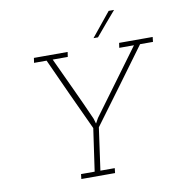

<svg xmlns="http://www.w3.org/2000/svg" viewBox="-94 -968 983 1054"><g transform="rotate(-10 397.5 -441.5)"><path d="M277 -27H353L387 -264Q339 -366 292.5 -468Q246 -570 199 -673H129L133 -700H321L317 -673H233Q275 -582 316.5 -493.5Q358 -405 398 -314L406 -287H407L422 -314L686 -673H604L608 -700H795L792 -673H720Q645 -570 569.5 -468Q494 -366 418 -263L385 -27H465L462 0H274ZM474 -750Q501 -783 528 -816.5Q555 -850 582 -883H612Q581 -848 555 -816.5Q529 -785 499 -750Z"/></g></svg>

Font: Josefin Slab Light
Style: Italic
Weight: 300
Italic angle: -12°
Designer: Santiago Orozco
Foundry: Typemade
Version: Version 2.000